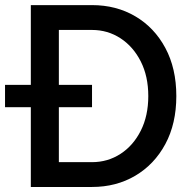

<svg xmlns="http://www.w3.org/2000/svg" viewBox="-20 -743 765 763"><path d="M345.7 0H102.5V-316.9H0V-405.8H102.5V-722.7H345.7Q441.9 -722.7 517.6 -678.2Q593.3 -633.8 637 -552.5Q680.7 -471.2 680.7 -361.3Q680.7 -251.5 637 -170.4Q593.3 -89.4 517.6 -44.7Q441.9 0 345.7 0ZM345.7 -316.9H213.9V-98.6H345.7Q408.2 -98.6 459 -131.6Q509.8 -164.6 539.6 -223.9Q569.3 -283.2 569.3 -361.3Q569.3 -439.9 539.3 -499Q509.3 -558.1 458.5 -591.1Q407.7 -624 345.7 -624H213.9V-405.8H345.7Z"/></svg>

Font: Giphurs Medium
Style: Regular
Weight: 500
Version: Version 0.920; ttfautohint (v1.8.4.7-5d5b)